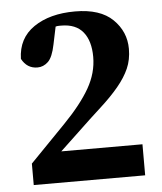

<svg xmlns="http://www.w3.org/2000/svg" viewBox="-49 -696 626 740"><g transform="rotate(-5 264.0 -326.5)"><path d="M106 -450.2Q65.4 -450.2 44.9 -488.8Q46.9 -568.4 108.6 -610.6Q170.4 -652.8 268.1 -652.8Q365.7 -652.8 414.3 -605.2Q462.9 -557.6 462.9 -491.2Q462.9 -449.2 448 -415.5Q433.1 -381.8 404.5 -347.4Q376 -313 334 -274.9Q292 -236.8 238.8 -186L168.9 -120.1H482.9V0H51.8V-83L189 -224.1Q256.8 -293.9 290 -352.1Q323.2 -410.2 323.2 -472.2Q323.2 -534.2 295.2 -568.6Q267.1 -603 210.9 -603H203.1Q194.8 -603 189 -601.1L174.8 -533.2Q165 -484.4 147 -467.3Q128.9 -450.2 106 -450.2Z"/></g></svg>

Font: SourceSerifPro-Bold
Style: Bold
Weight: 700
Designer: Frank Grießhammer
Foundry: Adobe Systems Incorporated
Version: Version 1.014;PS Version 1.0;hotconv 1.0.73;makeotf.lib2.5.5